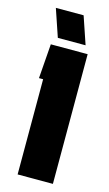

<svg xmlns="http://www.w3.org/2000/svg" viewBox="-103 -675 406 715"><g transform="rotate(15 99.5 -318.0)"><path d="M56 -530 20 -636H127L163 -530ZM43 0V-367H27L37 -500H179V0Z"/></g></svg>

Font: Karantina
Style: Bold
Weight: 700
Designer: Rony Koch
Foundry: Rony Koch
Version: Version 1.000; ttfautohint (v1.8.3)